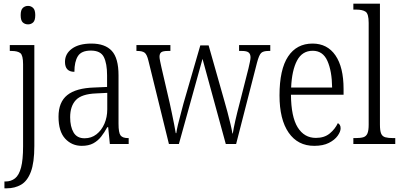

<svg xmlns="http://www.w3.org/2000/svg" viewBox="-20 -780 2171 1040"><path d="M132 -648Q115 -648 103.5 -658.5Q92 -669 92 -698Q92 -726 103.5 -737Q115 -748 132 -748Q148 -748 159.5 -737Q171 -726 171 -698Q171 -669 159.5 -658.5Q148 -648 132 -648ZM4 240V203H10Q40 203 61.5 186Q83 169 94 127.5Q105 86 105 13V-432Q105 -480 90.5 -492Q76 -504 42 -504H33V-536H166V11Q166 101 147 151Q128 201 94 220.5Q60 240 17 240Z M423 10Q369 10 333 -29Q297 -68 297 -148Q297 -227 344.5 -265Q392 -303 491 -306L560 -309V-372Q560 -436 542.5 -471Q525 -506 472 -506Q421 -506 402 -476Q383 -446 383 -391Q332 -391 332 -445Q332 -489 370 -516.5Q408 -544 475 -544Q549 -544 585.5 -504.5Q622 -465 622 -372V-110Q622 -61 633 -46.5Q644 -32 674 -32H677V0H575L566 -91H561Q546 -63 528 -40Q510 -17 485 -3.5Q460 10 423 10ZM438 -31Q475 -31 502.5 -52.5Q530 -74 545.5 -109.5Q561 -145 561 -188V-277L501 -274Q422 -271 391 -238Q360 -205 360 -145Q360 -94 378.5 -62.5Q397 -31 438 -31Z M784 -451Q776 -485 763.5 -494.5Q751 -504 724 -504H719V-536H903V-504H889Q863 -504 853.5 -497Q844 -490 844 -472Q844 -465 847.5 -447.5Q851 -430 854 -417L899 -223Q904 -199 911 -167Q918 -135 923.5 -105.5Q929 -76 932 -59H935Q937 -76 944 -105Q951 -134 959.5 -165Q968 -196 974 -220L1065 -534H1110L1196 -231Q1203 -207 1212 -173.5Q1221 -140 1228.5 -108Q1236 -76 1239 -57H1241Q1245 -84 1254.5 -126Q1264 -168 1278 -221L1326 -410Q1330 -428 1333.5 -444Q1337 -460 1337 -469Q1337 -487 1327 -495.5Q1317 -504 1291 -504H1275V-536H1444V-504H1434Q1406 -504 1394.5 -493Q1383 -482 1372 -440L1259 0H1203L1077 -461L949 0H895Z M1682 10Q1593 10 1543.5 -61.5Q1494 -133 1494 -263Q1494 -404 1540.5 -474Q1587 -544 1673 -544Q1753 -544 1797 -480Q1841 -416 1841 -298V-267H1556Q1557 -147 1592.5 -90Q1628 -33 1691 -33Q1737 -33 1766 -57Q1795 -81 1810 -113Q1816 -110 1820.5 -103.5Q1825 -97 1825 -85Q1825 -67 1809 -44.5Q1793 -22 1761.5 -6Q1730 10 1682 10ZM1779 -306Q1778 -395 1753.5 -450Q1729 -505 1674 -505Q1617 -505 1589 -452Q1561 -399 1557 -306Z M1894 0V-32H1905Q1932 -32 1947.5 -36.5Q1963 -41 1970 -56.5Q1977 -72 1977 -105V-656Q1977 -705 1960.5 -716.5Q1944 -728 1909 -728H1894V-760H2038V-105Q2038 -72 2044.5 -56.5Q2051 -41 2067 -36.5Q2083 -32 2110 -32H2121V0Z"/></svg>

Font: Noto Serif Tamil Condensed Light
Style: Italic
Weight: 300
Width: 3
Italic angle: -12°
Designer: Indian Type Foundry, Tom Grace, and the Monotype Design Team
Foundry: Monotype Imaging Inc.
Version: Version 2.003; ttfautohint (v1.8.4.7-5d5b)